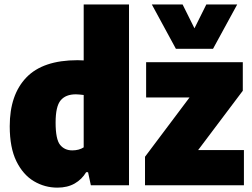

<svg xmlns="http://www.w3.org/2000/svg" viewBox="-20 -828 1128 858"><path d="M236.5 10.5Q180 10.5 131.5 -18.2Q83 -47 53.2 -107.5Q23.5 -168 23.5 -264Q23.5 -404.5 97.8 -481.8Q172 -559 326.5 -559Q334 -559 340.8 -558.5Q347.5 -558 354 -558V-808H556.5V0H386L373.5 -58.5H365Q346 -26.5 313.8 -8Q281.5 10.5 236.5 10.5ZM303 -156Q333 -156 354 -169.5V-403.5Q346 -404.5 336.2 -405.5Q326.5 -406.5 319 -406.5Q273.5 -406.5 251 -379.5Q228.5 -352.5 228.5 -280.5Q228.5 -205.5 248.5 -180.8Q268.5 -156 303 -156ZM628 0V-127.5L827 -392.5H633V-550H1065V-422.5L865.5 -157.5H1070V0ZM766 -610 658.5 -808H796L849 -701.5L902 -808H1040L932 -610Z"/></svg>

Font: Encode Sans SmCnd Black
Style: Regular
Weight: 900
Width: 4
Designer: Multiple Designers
Foundry: Impallari Type
Version: Version 3.002; ttfautohint (v1.8.3) -l 8 -r 50 -G 200 -x 14 